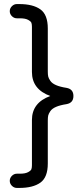

<svg xmlns="http://www.w3.org/2000/svg" viewBox="-20 -779 384 944"><path d="M75 145H63Q49 145 38.5 134.5Q28 124 28 110Q28 96 38.5 85.5Q49 75 63 75H78Q104 75 118 67.5Q132 60 134.5 52.5Q137 45 137 33V-189Q137 -274 227 -307Q137 -340 137 -425V-647Q137 -659 134.5 -666.5Q132 -674 118 -681.5Q104 -689 78 -689H63Q49 -689 38.5 -699.5Q28 -710 28 -724Q28 -738 38.5 -748.5Q49 -759 63 -759H75Q142 -759 178.5 -733Q215 -707 215 -639V-428Q215 -412 217 -403Q219 -394 227.5 -381.5Q236 -369 255.5 -360.5Q275 -352 307 -347Q341 -341 341 -307Q341 -273 307 -267Q275 -262 255.5 -253.5Q236 -245 227.5 -232.5Q219 -220 217 -211Q215 -202 215 -186V25Q215 93 178.5 119Q142 145 75 145Z"/></svg>

Font: Varela Round
Style: Regular
Weight: 400
Designer: Joe Prince
Foundry: Joe Prince
Version: Version 1.000